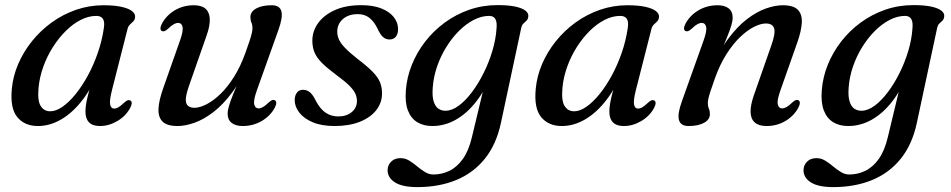

<svg xmlns="http://www.w3.org/2000/svg" viewBox="-20 -489 3770 761"><path d="M423.4 -130.2Q413.2 -89.5 416.7 -74.1Q420.2 -58.6 432 -58.6Q440.8 -58.6 449.6 -63.9Q458.4 -69.2 471.7 -81.7Q480.1 -89.3 485.6 -91.4Q491.1 -93.4 496.2 -90.9Q502.1 -88 502 -80.2Q501.8 -72.4 495.9 -61Q478.1 -28.4 444.8 -9Q411.4 10.5 376.2 10.5Q347.2 10.5 333 -4Q318.7 -18.5 318.7 -46.4Q318.7 -58 320.6 -72Q322.5 -85.9 327.4 -106.5Q332.3 -127.1 341.4 -158Q350.5 -188.9 364.6 -234.1L374.1 -216.9Q346.6 -144.4 307.6 -93.5Q268.6 -42.6 223.1 -16Q177.6 10.5 130.4 10.5Q77.5 10.5 48.5 -24.8Q19.5 -60.1 26.9 -136.7Q31.4 -186.9 52.1 -235.2Q72.8 -283.4 106.7 -325.7Q140.6 -367.9 184.9 -400Q229.2 -432 281.3 -450.1Q333.5 -468.2 390.2 -468.2Q432.9 -468.2 461.1 -462Q489.2 -455.8 503 -445.3Q516.7 -434.7 515.5 -421.3Q514.5 -410.5 508.3 -404.3Q502 -398.1 495.3 -391.9Q488.5 -385.7 485.6 -374.7ZM132.8 -141.3Q128 -89.8 141.3 -68.9Q154.5 -47.9 179.1 -47.9Q201.9 -47.9 227.8 -65.9Q253.6 -83.8 279.6 -115.8Q305.5 -147.8 328.2 -189.5Q350.9 -231.1 367.5 -279.1Q384.2 -327.1 391.5 -377Q395.8 -402.8 387.9 -414.4Q380 -426 362.3 -426Q331 -426 299.8 -410.1Q268.6 -394.2 240.4 -366Q212.2 -337.9 189.2 -301.6Q166.2 -265.3 151.5 -224.2Q136.8 -183.1 132.8 -141.3Z M1069.2 -91.7Q1075.1 -88.8 1075 -81Q1074.8 -73.2 1068.9 -61.8Q1050.9 -28.8 1017 -9.2Q983 10.5 941.8 10.5Q914.2 10.5 898.3 -1.8Q882.3 -14.1 882.3 -38.2Q882.3 -52.5 888.1 -71.1Q893.8 -89.7 904.4 -115.9Q915 -142.1 930.5 -179.2Q945.9 -216.2 964.8 -267.7L966.8 -246.4Q938.1 -174 901.7 -124.6Q865.3 -75.3 826.6 -45.4Q787.9 -15.6 751 -2.5Q714 10.5 683.7 10.5Q641.7 10.5 624 -7.4Q606.4 -25.4 608.2 -58.5Q610 -91.5 626.1 -137.1L693.1 -327.3Q707.2 -366.7 703.5 -382.5Q699.9 -398.3 686.3 -398.3Q678.4 -398.3 669 -393.2Q659.6 -388.2 646.3 -375.2Q637.9 -367.8 632.4 -365.7Q626.9 -363.7 621.8 -366Q615.9 -368.9 616 -376.7Q616.2 -384.5 622.1 -395.9Q640.1 -428.9 673.6 -448.6Q707.2 -468.2 748 -468.2Q779.3 -468.2 795 -454.1Q810.6 -439.9 811.5 -413Q812.4 -386.2 798.6 -347.4L730.1 -151.7Q712.2 -101.9 717.8 -81.9Q723.4 -61.8 750.6 -61.8Q771.4 -61.8 798.1 -75.4Q824.8 -88.9 853.1 -115.9Q881.3 -142.9 907.1 -183.7Q932.9 -224.4 952.4 -278.7Q963.7 -309.6 969.7 -328.4Q975.8 -347.3 978.2 -358.3Q980.7 -369.4 980.7 -376.9Q980.7 -390.4 976.6 -399.3Q972.5 -408.2 972.5 -421.1Q972.5 -442.5 995.4 -455.4Q1018.3 -468.2 1057.1 -468.2Q1088.7 -468.2 1095.2 -444.5Q1101.7 -420.8 1083.6 -370.5L997.9 -130.4Q983.9 -91.2 987.7 -75.3Q991.4 -59.4 1004.7 -59.4Q1012.9 -59.4 1022.2 -64.6Q1031.4 -69.7 1044.7 -82.5Q1053.1 -90.1 1058.6 -92.2Q1064.1 -94.2 1069.2 -91.7Z M1320.2 -27.5Q1353.5 -27.5 1374.1 -44.7Q1394.7 -61.9 1394.7 -88.8Q1394.7 -103.9 1388.3 -118Q1381.8 -132.2 1364.5 -149.6Q1347.1 -167 1313.5 -191.6Q1277.1 -218.6 1256.2 -239.4Q1235.4 -260.2 1226.7 -280.9Q1218 -301.6 1218 -327.6Q1218 -365.9 1241.2 -397.9Q1264.4 -429.8 1307.7 -449.2Q1351 -468.5 1411.8 -468.5Q1459.2 -468.5 1491.7 -455.5Q1524.1 -442.4 1540.9 -421Q1557.7 -399.5 1557.7 -374.3Q1557.9 -354.4 1548.9 -343.4Q1539.8 -332.5 1524.1 -332.5Q1509.5 -332.5 1498.6 -341.8Q1487.6 -351.2 1476.7 -374.9Q1463.1 -403.2 1444.3 -418.1Q1425.4 -433 1398.4 -433Q1361 -433 1338.9 -413.3Q1316.7 -393.6 1316.7 -363.5Q1316.7 -348.1 1323.1 -333.2Q1329.5 -318.2 1346.8 -300Q1364 -281.8 1396.8 -255.9Q1435.8 -226.3 1457 -204.5Q1478.1 -182.7 1486.2 -162.9Q1494.2 -143 1494.2 -118.9Q1494.2 -81.5 1471.2 -52.3Q1448.2 -23 1406 -6.2Q1363.8 10.5 1306.1 10.5Q1255.1 10.5 1219.8 -4.3Q1184.4 -19.2 1166.2 -42.9Q1148 -66.6 1148 -92.5Q1148.4 -111.1 1157.1 -122.1Q1165.9 -133.1 1180.8 -133.1Q1196.9 -133.1 1208.9 -122.8Q1220.9 -112.4 1231.8 -89.5Q1249.7 -55.6 1271.7 -41.6Q1293.6 -27.5 1320.2 -27.5Z M1965.3 -1.2Q1947 84 1901.5 140.4Q1855.9 196.9 1787.9 224.7Q1719.9 252.6 1634.1 252.6Q1574.9 252.6 1545.6 234Q1516.3 215.5 1516.3 185.8Q1516.3 165.8 1530.2 151.8Q1544.1 137.8 1567.7 137.8Q1585.9 137.8 1601.9 147.5Q1617.9 157.3 1633.2 170.2Q1648.5 183.1 1664.4 192.8Q1680.2 202.6 1697.5 202.6Q1731.2 202.6 1761.3 188Q1791.4 173.4 1814.7 140.8Q1837.9 108.1 1850.6 54L1914.2 -210.8L1930.2 -200.1Q1904.5 -133.9 1867.6 -86.6Q1830.7 -39.3 1786.4 -14.4Q1742.1 10.5 1693.4 10.5Q1658.9 10.5 1633.9 -4.6Q1608.9 -19.8 1596.8 -51.3Q1584.7 -82.7 1588.7 -131.6Q1592.6 -183 1612.4 -232.2Q1632.2 -281.3 1665.3 -324.2Q1698.5 -367 1742.8 -399.5Q1787.1 -432 1840 -450.4Q1892.9 -468.8 1952 -468.8Q1993.8 -468.8 2021.4 -463.1Q2048.9 -457.3 2062.1 -447.2Q2075.2 -437.1 2074 -424.6Q2073 -413.2 2067.1 -407.4Q2061.2 -401.7 2054.8 -395.8Q2048.4 -389.9 2045.9 -378.3ZM1695.2 -142.2Q1692.5 -107.3 1698.8 -87.2Q1705 -67 1717.3 -58.5Q1729.6 -50 1745.4 -50Q1770.9 -50 1797.8 -69.8Q1824.7 -89.5 1850.2 -123.3Q1875.7 -157.1 1896.7 -199.2Q1917.8 -241.3 1931.4 -286.9Q1945.1 -332.5 1947.9 -374.9Q1950.7 -401.6 1943.2 -413.8Q1935.8 -426 1918.7 -426Q1888.9 -426 1858.3 -410.4Q1827.7 -394.8 1799.8 -367.1Q1771.9 -339.4 1749.4 -303.2Q1726.8 -267.1 1712.6 -226Q1698.3 -184.9 1695.2 -142.2Z M2499.9 -130.2Q2489.7 -89.5 2493.2 -74.1Q2496.7 -58.6 2508.5 -58.6Q2517.3 -58.6 2526.1 -63.9Q2534.9 -69.2 2548.2 -81.7Q2556.6 -89.3 2562.1 -91.4Q2567.6 -93.4 2572.7 -90.9Q2578.6 -88 2578.5 -80.2Q2578.3 -72.4 2572.4 -61Q2554.6 -28.4 2521.3 -9Q2487.9 10.5 2452.7 10.5Q2423.7 10.5 2409.5 -4Q2395.2 -18.5 2395.2 -46.4Q2395.2 -58 2397.1 -72Q2399 -85.9 2403.9 -106.5Q2408.8 -127.1 2417.9 -158Q2427 -188.9 2441.1 -234.1L2450.6 -216.9Q2423.1 -144.4 2384.1 -93.5Q2345.1 -42.6 2299.6 -16Q2254.1 10.5 2206.9 10.5Q2154 10.5 2125 -24.8Q2096 -60.1 2103.4 -136.7Q2107.9 -186.9 2128.6 -235.2Q2149.3 -283.4 2183.2 -325.7Q2217.1 -367.9 2261.4 -400Q2305.7 -432 2357.8 -450.1Q2410 -468.2 2466.7 -468.2Q2509.4 -468.2 2537.6 -462Q2565.7 -455.8 2579.5 -445.3Q2593.2 -434.7 2592 -421.3Q2591 -410.5 2584.8 -404.3Q2578.5 -398.1 2571.8 -391.9Q2565 -385.7 2562.1 -374.7ZM2209.3 -141.3Q2204.5 -89.8 2217.8 -68.9Q2231 -47.9 2255.6 -47.9Q2278.4 -47.9 2304.3 -65.9Q2330.1 -83.8 2356.1 -115.8Q2382 -147.8 2404.7 -189.5Q2427.4 -231.1 2444 -279.1Q2460.7 -327.1 2468 -377Q2472.3 -402.8 2464.4 -414.4Q2456.5 -426 2438.8 -426Q2407.5 -426 2376.3 -410.1Q2345.1 -394.2 2316.9 -366Q2288.7 -337.9 2265.7 -301.6Q2242.7 -265.3 2228 -224.2Q2213.3 -183.1 2209.3 -141.3Z M2697 -366Q2691.1 -368.9 2691.2 -376.7Q2691.4 -384.5 2697.3 -395.9Q2715.5 -428.9 2749.3 -448.6Q2783.2 -468.2 2824.4 -468.2Q2852 -468.2 2868 -455.9Q2883.9 -443.6 2883.9 -419.5Q2883.9 -405.2 2878.2 -386.6Q2872.4 -368 2861.8 -341.8Q2851.2 -315.6 2835.9 -278.6Q2820.6 -241.5 2801.4 -190L2799.4 -211.3Q2828.3 -283.7 2864.6 -333.1Q2900.9 -382.4 2939.6 -412.3Q2978.3 -442.1 3015.3 -455.2Q3052.2 -468.2 3082.5 -468.2Q3124.7 -468.2 3142.3 -450.3Q3159.8 -432.3 3158 -399.3Q3156.2 -366.2 3140.1 -320.6L3073.1 -130.4Q3059 -91 3062.8 -75.2Q3066.6 -59.4 3079.9 -59.4Q3088.1 -59.4 3097.4 -64.6Q3106.6 -69.7 3119.9 -82.5Q3128.3 -90.1 3133.8 -92.2Q3139.3 -94.2 3144.4 -91.7Q3150.3 -88.8 3150.2 -81Q3150 -73.2 3144.1 -61.8Q3126.1 -28.8 3092.6 -9.2Q3059 10.5 3018.2 10.5Q2987.2 10.5 2971.4 -3.7Q2955.6 -17.8 2955 -44.9Q2954.3 -72 2967.6 -110.3L3036.1 -306Q3054.2 -355.8 3048.5 -375.8Q3042.8 -395.9 3015.6 -395.9Q2994.8 -395.9 2968.1 -382.3Q2941.4 -368.8 2913.2 -341.8Q2884.9 -314.8 2859.1 -274Q2833.3 -233.3 2813.8 -179Q2803 -148.1 2796.7 -129.3Q2790.4 -110.4 2788 -99.5Q2785.5 -88.5 2785.5 -80.8Q2785.5 -67.6 2789.6 -58.6Q2793.7 -49.5 2793.7 -36.6Q2793.7 -15.2 2770.8 -2.4Q2747.9 10.5 2709.1 10.5Q2677.7 10.5 2671.1 -13.4Q2664.5 -37.2 2682.6 -87.2L2768.3 -327.3Q2782.5 -366.7 2778.8 -382.5Q2775.1 -398.3 2761.5 -398.3Q2753.6 -398.3 2744.2 -393.2Q2734.8 -388.2 2721.5 -375.2Q2713.1 -367.8 2707.6 -365.7Q2702.1 -363.7 2697 -366Z M3613.8 -1.2Q3595.5 84 3550 140.4Q3504.4 196.9 3436.4 224.7Q3368.4 252.6 3282.6 252.6Q3223.4 252.6 3194.1 234Q3164.8 215.5 3164.8 185.8Q3164.8 165.8 3178.7 151.8Q3192.6 137.8 3216.2 137.8Q3234.4 137.8 3250.4 147.5Q3266.4 157.3 3281.7 170.2Q3297 183.1 3312.9 192.8Q3328.7 202.6 3346 202.6Q3379.7 202.6 3409.8 188Q3439.9 173.4 3463.2 140.8Q3486.4 108.1 3499.1 54L3562.7 -210.8L3578.7 -200.1Q3553 -133.9 3516.1 -86.6Q3479.2 -39.3 3434.9 -14.4Q3390.6 10.5 3341.9 10.5Q3307.4 10.5 3282.4 -4.6Q3257.4 -19.8 3245.3 -51.3Q3233.2 -82.7 3237.2 -131.6Q3241.1 -183 3260.9 -232.2Q3280.7 -281.3 3313.8 -324.2Q3347 -367 3391.3 -399.5Q3435.6 -432 3488.5 -450.4Q3541.4 -468.8 3600.5 -468.8Q3642.3 -468.8 3669.9 -463.1Q3697.4 -457.3 3710.6 -447.2Q3723.7 -437.1 3722.5 -424.6Q3721.5 -413.2 3715.6 -407.4Q3709.7 -401.7 3703.3 -395.8Q3696.9 -389.9 3694.4 -378.3ZM3343.7 -142.2Q3341 -107.3 3347.3 -87.2Q3353.5 -67 3365.8 -58.5Q3378.1 -50 3393.9 -50Q3419.4 -50 3446.3 -69.8Q3473.2 -89.5 3498.7 -123.3Q3524.2 -157.1 3545.2 -199.2Q3566.3 -241.3 3579.9 -286.9Q3593.6 -332.5 3596.4 -374.9Q3599.2 -401.6 3591.7 -413.8Q3584.3 -426 3567.2 -426Q3537.4 -426 3506.8 -410.4Q3476.2 -394.8 3448.3 -367.1Q3420.4 -339.4 3397.9 -303.2Q3375.3 -267.1 3361.1 -226Q3346.8 -184.9 3343.7 -142.2Z"/></svg>

Font: Fraunces
Style: Italic
Weight: 900
Italic angle: -16°
Version: Version 1.000;[0bf87f6ff]